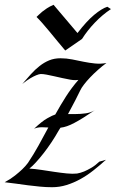

<svg xmlns="http://www.w3.org/2000/svg" viewBox="-53 -780 488 810"><path d="M396 -514.2Q377.9 -501 360.1 -485.1Q342.3 -469.2 327.4 -453.6Q312.5 -438 301.3 -423.3Q290 -408.7 285.2 -397.9Q278.8 -383.8 264.9 -357.2Q251 -330.6 233.9 -298.8H265.1Q287.6 -298.8 309.6 -302Q331.5 -305.2 348.1 -315.9Q320.8 -297.4 299.3 -283.9Q277.8 -270.5 260.7 -261.5Q243.7 -252.4 229.5 -247.6Q215.3 -242.7 202.1 -241.2L193.8 -228Q180.7 -204.6 164.3 -179.9Q147.9 -155.3 131.1 -133.8Q114.3 -112.3 98.4 -95Q82.5 -77.6 70.8 -68.8Q94.2 -67.4 121.8 -63.2Q149.4 -59.1 176.8 -54.9Q204.1 -50.8 229 -48.3Q253.9 -45.9 272 -47.9Q286.1 -50.3 301.8 -56.6Q314.9 -62 331.8 -71.8Q348.6 -81.5 366.2 -98.1L394 -106Q368.2 -82.5 341.3 -61.3Q314.5 -40 286.1 -24.4Q257.8 -8.8 228 0.5Q198.2 9.8 167 9.8Q141.1 9.8 115.7 7.3Q90.3 4.9 65.2 1.7Q40 -1.5 15.4 -5.1Q-9.3 -8.8 -33.2 -11.2Q-7.8 -24.9 10.5 -39.6Q28.8 -54.2 41 -65.9Q55.2 -79.6 64.9 -92.8Q89.4 -129.4 109.9 -166.7Q130.4 -204.1 150.9 -242.2Q143.6 -242.2 136.7 -242.7Q129.9 -243.2 124 -243.2Q104 -243.2 90.8 -236.8Q123.5 -268.1 146.5 -281Q169.4 -293.9 180.2 -296.9Q202.1 -336.4 225.3 -372.8Q248.5 -409.2 277.8 -442.9Q271.5 -441.9 265.6 -441.9Q259.8 -441.9 254.9 -442.4Q249.5 -442.9 244.1 -443.8Q227.5 -446.8 209.7 -450.7Q191.9 -454.6 175 -458.5Q158.2 -462.4 143.6 -465.1Q128.9 -467.8 119.1 -467.8Q111.3 -467.3 99.6 -462.4Q89.8 -458.5 75.2 -450Q60.5 -441.4 41 -425.8Q60.1 -447.8 77.6 -467.3Q95.2 -486.8 114.3 -501.7Q133.3 -516.6 154.5 -525.4Q175.8 -534.2 202.1 -534.2Q227.1 -534.2 251.5 -529.3Q275.9 -524.4 299.8 -519.5Q323.7 -514.6 347.7 -512.2Q371.6 -509.8 396 -514.2ZM101.1 -708.5Q106 -712.9 111.6 -718.5Q117.2 -724.1 125.2 -730.7Q133.3 -737.3 144.8 -744.9Q156.2 -752.4 172.9 -759.8Q198.7 -729.5 225.1 -698.2Q251.5 -667 273.9 -640.6Q312 -690.4 344.2 -717.3Q376.5 -744.1 399.9 -751.5L415 -741.7Q378.4 -717.3 347.2 -684.6Q315.9 -651.9 293 -615.7L222.2 -566.9Q206.5 -585 189.5 -606Q172.4 -627 156.2 -646.5Q140.1 -666 125.7 -682.4Q111.3 -698.7 101.1 -708.5Z"/></svg>

Font: Quintessential
Style: Regular
Weight: 400
Designer: Astigmatic (AOETI)
Foundry: Astigmatic (AOETI)
Version: Version 1.000